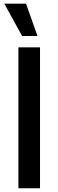

<svg xmlns="http://www.w3.org/2000/svg" viewBox="-20 -1002 311 1022"><path d="M193 0H78V-750H193ZM97.5 -810.5 3 -982.5H118.5L179.5 -810.5Z"/></svg>

Font: Mohave SemiBold
Style: Regular
Weight: 600
Designer: Gumpita Rahayu
Foundry: Tokotype
Version: Version 2.003